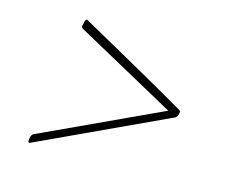

<svg xmlns="http://www.w3.org/2000/svg" viewBox="-71 -639 741 625"><g transform="rotate(15 300.0 -326.0)"><path d="M74 -108Q69 -108 69 -113Q69 -134 80 -139L483 -326L145 -512Q141 -515 141 -519L143 -529Q145 -544 151 -544Q521 -338 521 -334L520 -326Q517 -314 511 -311Z"/></g></svg>

Font: YamahaIndonesia935. App Thin
Style: Italic
Weight: 100
Italic angle: -10°
Designer: Dalton Maag Ltd
Foundry: Dalton Maag Ltd
Version: Version 1.002; January 01, 2024; Regular/Italic